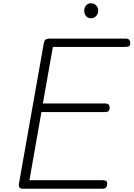

<svg xmlns="http://www.w3.org/2000/svg" viewBox="-20 -1167 826 1187"><path d="M123.5 0Q106.5 0 100.5 -8Q94.5 -16 97 -31L250 -895.5Q252.5 -912 259.5 -920.2Q266.5 -928.5 287 -928.5H754.5Q773.5 -928.5 779.5 -920.2Q785.5 -912 785.5 -900.5Q785.5 -888.5 779.8 -882.8Q774 -877 754.5 -877H307L245 -527.5H627Q646 -527.5 652 -520Q658 -512.5 658 -500Q658 -488.5 652 -481.2Q646 -474 627 -474H236L162 -53H611.5Q631 -53 637 -47.8Q643 -42.5 643 -31.5Q643 -19.5 636.5 -9.8Q630 0 611.5 0ZM542.5 -1054Q524 -1054 512.2 -1067.5Q500.5 -1081 500.5 -1101Q500.5 -1119 512 -1133Q523.5 -1147 542.5 -1147Q561 -1147 574 -1134.2Q587 -1121.5 587 -1101Q587 -1081.5 574.2 -1067.8Q561.5 -1054 542.5 -1054Z"/></svg>

Font: Edu AU VIC WA NT Pre
Style: Regular
Weight: 400
Designer: Tina and Corey Anderson, Eben Sorkin, Mirko Velimirovic
Foundry: Google for Education
Version: Version 1.001